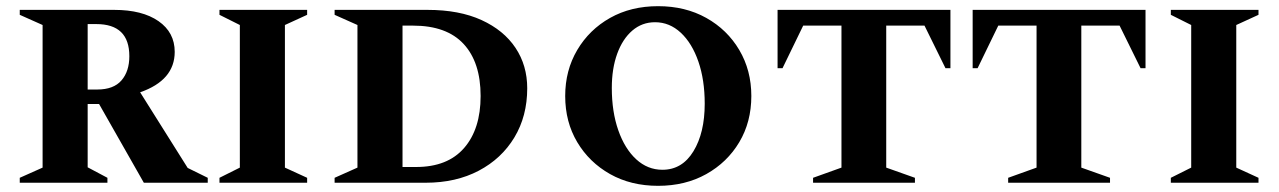

<svg xmlns="http://www.w3.org/2000/svg" viewBox="-20 -592 4142 622"><path d="M44 0V-16L118 -49V-511L44 -544V-560H350Q441 -560 493.5 -523.5Q546 -487 546 -424Q546 -332 434 -293L588 -48L653 -16V0H446L301 -255H264V-50L328 -16V0ZM292 -514H264V-302H295Q348 -302 373.5 -331.5Q399 -361 399 -410Q399 -514 292 -514Z M691 0V-16L757 -49V-511L691 -544V-560H975V-544L903 -511V-49L975 -16V0Z M1064 0V-16L1138 -49V-511L1064 -544V-560H1365Q1468 -560 1540 -527Q1612 -494 1650 -437Q1688 -380 1688 -306Q1688 -216 1646.5 -147Q1605 -78 1531 -39Q1457 0 1359 0ZM1318 -509H1284V-51H1328Q1430 -51 1483.5 -112.5Q1537 -174 1537 -281Q1537 -390 1482 -449.5Q1427 -509 1318 -509Z M2112 10Q2024 10 1956.5 -28Q1889 -66 1850 -131.5Q1811 -197 1811 -281Q1811 -364 1850 -430Q1889 -496 1956.5 -534Q2024 -572 2112 -572Q2200 -572 2268 -534Q2336 -496 2375 -430Q2414 -364 2414 -281Q2414 -197 2375 -131.5Q2336 -66 2268 -28Q2200 10 2112 10ZM2126 -42Q2190 -42 2226.5 -102Q2263 -162 2263 -256Q2263 -333 2242.5 -392.5Q2222 -452 2185.5 -486Q2149 -520 2102 -520Q2060 -520 2028.5 -493Q1997 -466 1979.5 -418Q1962 -370 1962 -307Q1962 -230 1983 -170Q2004 -110 2041 -76Q2078 -42 2126 -42Z M2614 0V-16L2706 -49V-509H2582L2515 -371H2499V-560H3059V-371H3043L2975 -509H2851V-49L2944 -16V0Z M3246 0V-16L3338 -49V-509H3214L3147 -371H3131V-560H3691V-371H3675L3607 -509H3483V-49L3576 -16V0Z M3773 0V-16L3839 -49V-511L3773 -544V-560H4057V-544L3985 -511V-49L4057 -16V0Z"/></svg>

Font: Spectral SC
Style: Bold
Weight: 700
Designer: Jean-Baptiste Levee
Foundry: Production Type
Version: Version 2.001